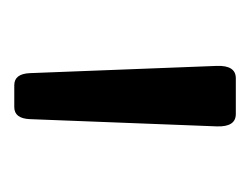

<svg xmlns="http://www.w3.org/2000/svg" viewBox="-61 -696 355 273"><g transform="rotate(90 116.5 -559.5)"><path d="M73.7 -690.4Q72.8 -717.3 91.3 -717.3H142.1Q160.6 -717.3 159.7 -690.4L149.4 -424.3Q148.4 -402.3 132.3 -402.3H101.1Q85 -402.3 84 -424.3Z"/></g></svg>

Font: Istok
Style: Regular
Weight: 500
Designer: Andrey V. Panov
Foundry: Andrey V. Panov
Version: Version 1.0.3